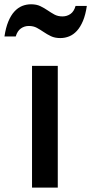

<svg xmlns="http://www.w3.org/2000/svg" viewBox="-54 -854 415 874"><path d="M91.8 -554.2H209V0H91.8ZM220.7 -680.7Q195.8 -680.7 178 -689.2Q160.2 -697.8 144.8 -708.3Q129.4 -718.8 113.8 -727.3Q98.1 -735.8 77.1 -735.8Q57.1 -735.8 41 -724.4Q24.9 -712.9 17.6 -688H-33.7Q-27.8 -728 -16.1 -756.1Q-4.4 -784.2 11.5 -801.5Q27.3 -818.8 46.6 -826.7Q65.9 -834.5 87.4 -834.5Q112.3 -834.5 129.9 -825.9Q147.5 -817.4 162.8 -806.9Q178.2 -796.4 193.8 -787.8Q209.5 -779.3 230.5 -779.3Q250.5 -779.3 266.6 -790.3Q282.7 -801.3 290 -827.1H341.3Q335.4 -786.6 323.7 -758.8Q312 -731 296.1 -713.6Q280.3 -696.3 261 -688.5Q241.7 -680.7 220.7 -680.7Z"/></svg>

Font: Tauri
Style: Regular
Weight: 400
Designer: Yvonne Schüttler
Foundry: Yvonne Schüttler
Version: Version 1.003; ttfautohint (v0.93.8-669f) -l 13 -r 13 -G 200